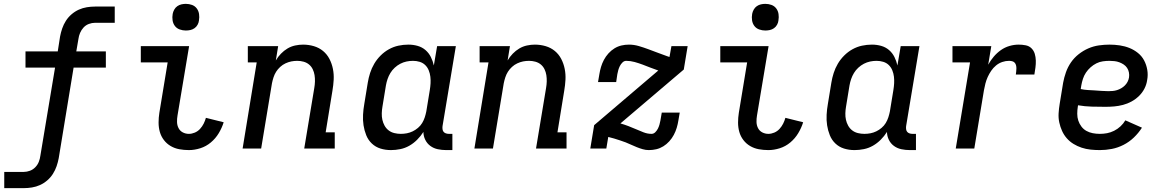

<svg xmlns="http://www.w3.org/2000/svg" viewBox="-20 -769 6040 994"><path d="M2 205V121H103Q119 121 135 115Q151 109 163 96.5Q175 84 181 68.5Q187 53 189 37L265 -419H112V-503H279L291 -580Q295 -601 302 -621.5Q309 -642 321 -661Q333 -680 350.5 -695Q368 -710 388 -719Q408 -728 429.5 -731.5Q451 -735 472 -735H574V-651H472Q456 -651 440 -645Q424 -639 412.5 -626.5Q401 -614 394.5 -598.5Q388 -583 386 -567L375 -503H528V-419H361L284 50Q280 71 273 91.5Q266 112 254 131Q242 150 224.5 165Q207 180 187 189Q167 198 145.5 201.5Q124 205 103 205Z M958 8Q932 8 908 3.5Q884 -1 863.5 -13Q843 -25 828.5 -44Q814 -63 807.5 -86Q801 -109 801 -134.5Q801 -160 805 -185L848 -446H709V-530H959L899 -171Q896 -154 896.5 -137Q897 -120 904.5 -105.5Q912 -91 926.5 -83.5Q941 -76 958 -76Q973 -76 988.5 -82.5Q1004 -89 1015.5 -101.5Q1027 -114 1034.5 -129Q1042 -144 1046 -159L1138 -136Q1129 -107 1112.5 -79.5Q1096 -52 1071.5 -31.5Q1047 -11 1017 -1.5Q987 8 958 8ZM942 -611Q926 -611 910.5 -616.5Q895 -622 885.5 -634.5Q876 -647 873.5 -663.5Q871 -680 874 -697Q876 -708 882 -719Q888 -730 898 -737Q908 -744 919.5 -746.5Q931 -749 942 -749Q959 -749 974 -743.5Q989 -738 998.5 -725.5Q1008 -713 1010.5 -696.5Q1013 -680 1010 -663Q1009 -652 1003 -641Q997 -630 987 -623Q977 -616 965.5 -613.5Q954 -611 942 -611Z M1236 0 1309 -446H1263V-530H1420L1408 -456Q1419 -475 1434.5 -491Q1450 -507 1468.5 -518Q1487 -529 1508 -533.5Q1529 -538 1549 -538Q1578 -538 1605 -530Q1632 -522 1652.5 -505Q1673 -488 1685.5 -464Q1698 -440 1703.5 -412.5Q1709 -385 1707.5 -356.5Q1706 -328 1701 -299L1666 -84H1713V0H1555L1607 -313Q1610 -330 1610.5 -347Q1611 -364 1608.5 -380Q1606 -396 1599 -410.5Q1592 -425 1580 -435Q1568 -445 1552 -449.5Q1536 -454 1519 -454Q1503 -454 1488 -451Q1473 -448 1458 -441Q1443 -434 1430.5 -422.5Q1418 -411 1409.5 -397.5Q1401 -384 1396 -368.5Q1391 -353 1388 -338L1332 0Z M2004 8Q1975 8 1949.5 0Q1924 -8 1905 -26Q1886 -44 1876 -69Q1866 -94 1862 -120.5Q1858 -147 1859.5 -175Q1861 -203 1866 -231L1884 -341Q1888 -366 1896 -391Q1904 -416 1917.5 -439Q1931 -462 1950.5 -481.5Q1970 -501 1993.5 -514Q2017 -527 2042.5 -532.5Q2068 -538 2094 -538Q2119 -538 2142 -531.5Q2165 -525 2182.5 -510Q2200 -495 2210.5 -474Q2221 -453 2226 -430L2243 -530H2340L2271 -116Q2270 -108 2271 -100Q2272 -92 2276.5 -86.5Q2281 -81 2288.5 -78.5Q2296 -76 2304 -76H2322V8H2290Q2268 8 2246.5 3.5Q2225 -1 2208 -13.5Q2191 -26 2181.5 -45.5Q2172 -65 2172 -86Q2158 -64 2139.5 -45.5Q2121 -27 2099 -14.5Q2077 -2 2052.5 3Q2028 8 2004 8ZM2055 -76Q2071 -76 2086.5 -79Q2102 -82 2116.5 -89Q2131 -96 2144 -107Q2157 -118 2165.5 -132Q2174 -146 2179 -161.5Q2184 -177 2187 -192L2205 -302Q2208 -320 2209 -337.5Q2210 -355 2208 -372Q2206 -389 2199.5 -405Q2193 -421 2181 -432.5Q2169 -444 2152.5 -449Q2136 -454 2118 -454Q2101 -454 2084.5 -450.5Q2068 -447 2052.5 -439Q2037 -431 2023.5 -418.5Q2010 -406 2001 -391Q1992 -376 1986.5 -360Q1981 -344 1978 -327L1960 -217Q1957 -200 1956.5 -182.5Q1956 -165 1959.5 -149Q1963 -133 1971 -118.5Q1979 -104 1992 -94Q2005 -84 2021.5 -80Q2038 -76 2055 -76Z M2436 0 2509 -446H2463V-530H2620L2608 -456Q2619 -475 2634.5 -491Q2650 -507 2668.5 -518Q2687 -529 2708 -533.5Q2729 -538 2749 -538Q2778 -538 2805 -530Q2832 -522 2852.5 -505Q2873 -488 2885.5 -464Q2898 -440 2903.5 -412.5Q2909 -385 2907.5 -356.5Q2906 -328 2901 -299L2866 -84H2913V0H2755L2807 -313Q2810 -330 2810.5 -347Q2811 -364 2808.5 -380Q2806 -396 2799 -410.5Q2792 -425 2780 -435Q2768 -445 2752 -449.5Q2736 -454 2719 -454Q2703 -454 2688 -451Q2673 -448 2658 -441Q2643 -434 2630.5 -422.5Q2618 -411 2609.5 -397.5Q2601 -384 2596 -368.5Q2591 -353 2588 -338L2532 0Z M3339 8Q3323 8 3307.5 3.5Q3292 -1 3277 -7Q3262 -13 3248 -19.5Q3234 -26 3219 -32Q3204 -38 3189 -42.5Q3174 -47 3159 -52L3129 -60L3119 0H3036L3056 -121L3388 -404Q3367 -411 3347 -419Q3327 -427 3307 -434.5Q3287 -442 3265.5 -448Q3244 -454 3222 -454Q3211 -454 3202.5 -445.5Q3194 -437 3189 -427Q3184 -417 3181 -406.5Q3178 -396 3176 -385L3170 -344H3076L3083 -385Q3086 -404 3091.5 -422.5Q3097 -441 3106.5 -459Q3116 -477 3130 -492.5Q3144 -508 3161 -518.5Q3178 -529 3197 -533.5Q3216 -538 3236 -538Q3262 -538 3287.5 -530.5Q3313 -523 3337 -514Q3361 -505 3385 -496Q3409 -487 3434 -478L3446 -474L3456 -530H3540L3520 -409L3192 -130Q3213 -124 3232.5 -116.5Q3252 -109 3271.5 -100.5Q3291 -92 3311.5 -84Q3332 -76 3353 -76Q3364 -76 3372.5 -84.5Q3381 -93 3386 -103Q3391 -113 3394 -123.5Q3397 -134 3399 -145L3406 -186H3499L3492 -145Q3489 -126 3483.5 -107.5Q3478 -89 3468.5 -71Q3459 -53 3445 -37.5Q3431 -22 3414 -11.5Q3397 -1 3378 3.5Q3359 8 3339 8Z M3958 8Q3932 8 3908 3.5Q3884 -1 3863.5 -13Q3843 -25 3828.5 -44Q3814 -63 3807.5 -86Q3801 -109 3801 -134.5Q3801 -160 3805 -185L3848 -446H3709V-530H3959L3899 -171Q3896 -154 3896.5 -137Q3897 -120 3904.5 -105.5Q3912 -91 3926.5 -83.5Q3941 -76 3958 -76Q3973 -76 3988.5 -82.5Q4004 -89 4015.5 -101.5Q4027 -114 4034.5 -129Q4042 -144 4046 -159L4138 -136Q4129 -107 4112.5 -79.5Q4096 -52 4071.5 -31.5Q4047 -11 4017 -1.5Q3987 8 3958 8ZM3942 -611Q3926 -611 3910.5 -616.5Q3895 -622 3885.5 -634.5Q3876 -647 3873.5 -663.5Q3871 -680 3874 -697Q3876 -708 3882 -719Q3888 -730 3898 -737Q3908 -744 3919.5 -746.5Q3931 -749 3942 -749Q3959 -749 3974 -743.5Q3989 -738 3998.5 -725.5Q4008 -713 4010.5 -696.5Q4013 -680 4010 -663Q4009 -652 4003 -641Q3997 -630 3987 -623Q3977 -616 3965.5 -613.5Q3954 -611 3942 -611Z M4404 8Q4375 8 4349.5 0Q4324 -8 4305 -26Q4286 -44 4276 -69Q4266 -94 4262 -120.5Q4258 -147 4259.5 -175Q4261 -203 4266 -231L4284 -341Q4288 -366 4296 -391Q4304 -416 4317.5 -439Q4331 -462 4350.5 -481.5Q4370 -501 4393.5 -514Q4417 -527 4442.5 -532.5Q4468 -538 4494 -538Q4519 -538 4542 -531.5Q4565 -525 4582.5 -510Q4600 -495 4610.5 -474Q4621 -453 4626 -430L4643 -530H4740L4671 -116Q4670 -108 4671 -100Q4672 -92 4676.5 -86.5Q4681 -81 4688.5 -78.5Q4696 -76 4704 -76H4722V8H4690Q4668 8 4646.5 3.5Q4625 -1 4608 -13.5Q4591 -26 4581.5 -45.5Q4572 -65 4572 -86Q4558 -64 4539.5 -45.5Q4521 -27 4499 -14.5Q4477 -2 4452.5 3Q4428 8 4404 8ZM4455 -76Q4471 -76 4486.5 -79Q4502 -82 4516.5 -89Q4531 -96 4544 -107Q4557 -118 4565.5 -132Q4574 -146 4579 -161.5Q4584 -177 4587 -192L4605 -302Q4608 -320 4609 -337.5Q4610 -355 4608 -372Q4606 -389 4599.5 -405Q4593 -421 4581 -432.5Q4569 -444 4552.5 -449Q4536 -454 4518 -454Q4501 -454 4484.5 -450.5Q4468 -447 4452.5 -439Q4437 -431 4423.5 -418.5Q4410 -406 4401 -391Q4392 -376 4386.5 -360Q4381 -344 4378 -327L4360 -217Q4357 -200 4356.5 -182.5Q4356 -165 4359.5 -149Q4363 -133 4371 -118.5Q4379 -104 4392 -94Q4405 -84 4421.5 -80Q4438 -76 4455 -76Z M4928 0 5002 -446H4911V-530H5112L5096 -434Q5108 -456 5124.5 -475.5Q5141 -495 5161.5 -509.5Q5182 -524 5206 -531Q5230 -538 5254 -538Q5272 -538 5290 -534.5Q5308 -531 5320 -519Q5332 -507 5337 -490.5Q5342 -474 5342.5 -455.5Q5343 -437 5340.5 -419Q5338 -401 5335 -383H5239Q5240 -391 5241 -399Q5242 -407 5242 -415.5Q5242 -424 5240 -431.5Q5238 -439 5233 -444.5Q5228 -450 5220 -452Q5212 -454 5204 -454Q5186 -454 5168.5 -448Q5151 -442 5136.5 -430Q5122 -418 5111.5 -402.5Q5101 -387 5093.5 -370.5Q5086 -354 5081.5 -336.5Q5077 -319 5074 -302L5024 0Z M5674 8Q5650 8 5626 5.5Q5602 3 5579.5 -4.5Q5557 -12 5537.5 -24Q5518 -36 5503 -53Q5488 -70 5478.5 -91Q5469 -112 5464 -135Q5459 -158 5460.5 -182.5Q5462 -207 5466 -231L5484 -341Q5489 -368 5498.5 -395Q5508 -422 5524.5 -446Q5541 -470 5564.5 -488.5Q5588 -507 5614.5 -518.5Q5641 -530 5669 -534Q5697 -538 5724 -538Q5751 -538 5777.5 -534Q5804 -530 5827.5 -520.5Q5851 -511 5871 -495Q5891 -479 5903 -456.5Q5915 -434 5919.5 -407.5Q5924 -381 5919 -355Q5916 -332 5905 -310.5Q5894 -289 5876.5 -272Q5859 -255 5838 -243.5Q5817 -232 5794 -226Q5771 -220 5748.5 -218Q5726 -216 5703 -216Q5668 -216 5632 -217Q5596 -218 5561 -224L5560 -217Q5557 -199 5557 -180Q5557 -161 5562.5 -144.5Q5568 -128 5578.5 -114Q5589 -100 5604 -91.5Q5619 -83 5637 -79.5Q5655 -76 5674 -76Q5693 -76 5711.5 -79.5Q5730 -83 5748 -92Q5766 -101 5781 -115Q5796 -129 5806 -146L5892 -108Q5874 -80 5850 -57Q5826 -34 5796.5 -19Q5767 -4 5736 2Q5705 8 5674 8ZM5718 -297Q5729 -297 5740.5 -298Q5752 -299 5763 -302.5Q5774 -306 5784.5 -312Q5795 -318 5803.5 -326.5Q5812 -335 5817.5 -345.5Q5823 -356 5825 -368Q5827 -381 5824.5 -394Q5822 -407 5815 -417.5Q5808 -428 5797.5 -435Q5787 -442 5775 -446.5Q5763 -451 5750 -452.5Q5737 -454 5724 -454Q5707 -454 5689.5 -451.5Q5672 -449 5656 -441Q5640 -433 5626 -420.5Q5612 -408 5602 -393Q5592 -378 5586.5 -361Q5581 -344 5578 -327L5575 -308Q5593 -304 5610.5 -303Q5628 -302 5646 -301Q5664 -300 5682 -298.5Q5700 -297 5718 -297Z"/></svg>

Font: Iosevka Slab Medium Extended
Style: Italic
Weight: 500
Width: 7
Italic angle: -9°
Monospace: yes
Designer: Belleve Invis
Foundry: Belleve Invis
Version: Version 11.1.0; ttfautohint (v1.8.3)